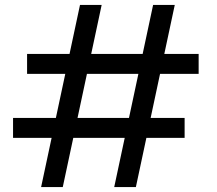

<svg xmlns="http://www.w3.org/2000/svg" viewBox="-20 -760 882 780"><path d="M305 -740H393L235 0H147ZM602 -740H690L532 0H444ZM33 -281H730V-200H33ZM90 -541H787V-460H90Z"/></svg>

Font: Parkinsans Light
Style: Regular
Weight: 400
Version: Version 1.000